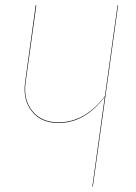

<svg xmlns="http://www.w3.org/2000/svg" viewBox="-20 -700 510 720"><path d="M420.9 -680.2H422.9L328.1 0H326.2L373 -337.4Q298.8 -238.8 199.2 -238.8Q134.8 -238.8 99.9 -282Q64.9 -325.2 74.2 -392.1L113.8 -680.2H116.2L76.2 -392.1Q66.9 -326.2 101.3 -283.7Q135.7 -241.2 199.2 -241.2Q298.8 -241.2 373.5 -339.8Z"/></svg>

Font: Fira Sans Compressed Two
Style: Italic
Weight: 100
Width: 3
Italic angle: -8°
Designer: Carrois Corporate & Edenspiekermann AG
Foundry: Carrois Corporate GbR & Edenspiekermann AG
Version: Version 4.203;PS 004.203;hotconv 1.0.88;makeotf.lib2.5.64775